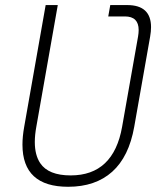

<svg xmlns="http://www.w3.org/2000/svg" viewBox="-20 -713 626 743"><path d="M406.7 -693.4H472.2Q564.5 -693.4 564.5 -607.9Q564.5 -591.3 561 -571.3L499.5 -222.7Q479 -106.4 414.1 -48.3Q349.1 9.8 243.7 9.8Q66.9 9.8 66.9 -153.3Q66.9 -185.1 73.7 -222.7L156.7 -693.4H203.6L120.6 -222.7Q114.7 -190.4 114.7 -163.6Q114.7 -112.8 135.7 -81.5Q167.5 -34.2 253.4 -34.2Q419.4 -34.2 452.6 -222.7L514.2 -571.3Q516.6 -585.4 516.6 -596.7Q516.6 -649.4 463.4 -649.4H398.9Z"/></svg>

Font: CaskaydiaCove NFP ExtraLight
Style: Italic
Weight: 200
Italic angle: -10°
Designer: Aaron Bell
Foundry: Saja Typeworks
Version: Version 2111.001; VTT 6.35;Nerd Fonts 3.1.1